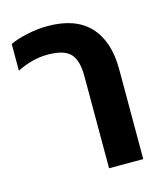

<svg xmlns="http://www.w3.org/2000/svg" viewBox="-89 -619 596 689"><g transform="rotate(-15 209.5 -275.0)"><path d="M232 -342Q232 -401 208.5 -426Q185 -451 124 -451Q68 -451 10 -422V-521Q34 -533 73.5 -541.5Q113 -550 151 -550Q254 -550 306.5 -494Q359 -438 359 -334V0H232Z"/></g></svg>

Font: Prompt Medium
Style: Regular
Weight: 500
Designer: Katatrad Team
Foundry: CadsonDemak
Version: Version 1.001